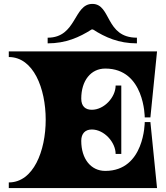

<svg xmlns="http://www.w3.org/2000/svg" viewBox="-20 -963 849 983"><path d="M681 -770C518 -770 550 -943 453 -943C356 -943 373 -770 224 -770V-741C317 -741 386 -772 449 -812H456C519 -772 587 -741 681 -741ZM784 0 750 -338H721C721 -338 721 -88 519 -88C445 -88 396 -150 396 -242C396 -279 416 -300 450 -300C514 -300 572 -234 572 -175H601V-525H572C572 -466 514 -401 450 -401C418 -401 396 -418 396 -458C396 -550 445 -612 519 -612C721 -612 721 -362 721 -362H750L784 -700H25V-671C151 -671 214 -511 214 -350C214 -190 151 -29 25 -29V0Z"/></svg>

Font: Ouroboros
Style: Regular
Weight: 400
Designer: Ariel Martín Pérez
Foundry: Velvetyne Type Foundry
Version: Version 2.001;hotconv 1.0.109;makeotfexe 2.5.65596